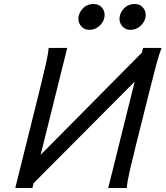

<svg xmlns="http://www.w3.org/2000/svg" viewBox="-20 -938 827 958"><path d="M688.5 -675.8 731.4 -610.4 147.5 -23.9 103.5 -85.4ZM315.4 -698.7 141.6 0H56.2L178.2 -490.2Q195.8 -561.5 208.3 -615.7Q220.7 -669.9 222.7 -698.7ZM612.8 0H520L693.8 -698.7H786.6Q774.4 -669.9 759.8 -615.7Q745.1 -561.5 727.5 -490.2L656.2 -205.6Q638.7 -134.8 626.5 -81.8Q614.3 -28.8 612.8 0ZM707 -863.3Q707 -834.5 684.3 -811.8Q661.6 -789.1 630.4 -789.1Q606.9 -789.1 591.6 -805.4Q576.2 -821.8 576.2 -844.2Q576.2 -871.1 597.2 -894.5Q618.2 -918 652.8 -918Q676.8 -918 691.9 -901.9Q707 -885.7 707 -863.3ZM502 -863.3Q502 -834.5 479.2 -811.8Q456.5 -789.1 425.3 -789.1Q401.9 -789.1 386.5 -805.4Q371.1 -821.8 371.1 -844.2Q371.1 -871.1 392.1 -894.5Q413.1 -918 447.8 -918Q471.7 -918 486.8 -901.9Q502 -885.7 502 -863.3Z"/></svg>

Font: Andika
Style: Italic
Weight: 400
Italic angle: -14°
Designer: Victor Gaultney, Annie Olsen, Julie Remington, Don Collingsworth, Eric Hays, Becca Hirsbrunner
Foundry: SIL International
Version: Version 6.101